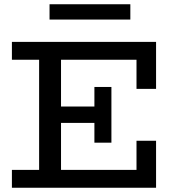

<svg xmlns="http://www.w3.org/2000/svg" viewBox="-20 -883 829 903"><path d="M36 0V-84H622V-221H714V0ZM164 -47V-634H267V-47ZM209 -305V-382H468V-305ZM424 -212V-474H504V-212ZM622 -465V-602H36V-686H714V-465ZM593 -863V-791H213V-863Z"/></svg>

Font: BioRhyme
Style: Regular
Weight: 400
Designer: Aoife Mooney
Foundry: Aoife Mooney Type
Version: Version 1.600;gftools[0.9.33]